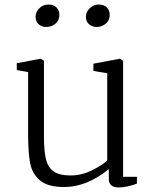

<svg xmlns="http://www.w3.org/2000/svg" viewBox="-20 -815 671 847"><path d="M54 0ZM54 -506V-536L159 -556L174 -547V-211Q174 -147 183 -111.5Q192 -76 217 -58.5Q242 -41 291 -41Q340 -41 385.5 -63.5Q431 -86 453 -107V-492L392 -502V-534L509 -556L523 -547V-35H584V-5Q570 1 546 6.5Q522 12 505 12Q460 12 460 -25V-69Q363 10 263 10Q191 10 156.5 -19Q122 -48 113 -95Q104 -142 104 -225V-497ZM137 -741Q137 -763 154 -779Q171 -795 193 -795Q217 -795 229.5 -782Q242 -769 242 -749Q242 -725 224.5 -710.5Q207 -696 184 -696Q164 -696 150.5 -708Q137 -720 137 -741ZM359 -741Q359 -763 376.5 -779Q394 -795 415 -795Q439 -795 451.5 -782Q464 -769 464 -749Q464 -725 446.5 -710.5Q429 -696 407 -696Q387 -696 373 -708Q359 -720 359 -741Z"/></svg>

Font: Martel UltraLight
Style: Regular
Weight: 250
Designer: Dan Reynolds
Foundry: Dan Reynolds
Version: Version 1.001; ttfautohint (v1.1) -l 5 -r 5 -G 72 -x 0 -D la